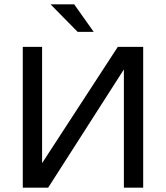

<svg xmlns="http://www.w3.org/2000/svg" viewBox="-20 -865 763 885"><path d="M202 0H85V-649H174V-113L523 -649H640V0H551V-545ZM412 -718H338L213 -845H322Z"/></svg>

Font: Play
Style: Regular
Weight: 400
Designer: Jonas Hecksher
Foundry: Jonas Hecksher, Playtypeª, e-types AS
Version: Version 1.002